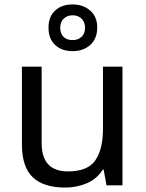

<svg xmlns="http://www.w3.org/2000/svg" viewBox="-20 -837 658 867"><path d="M533 -536V0H461L448 -71H444Q418 -29 372 -9.5Q326 10 274 10Q177 10 128 -36.5Q79 -83 79 -185V-536H168V-191Q168 -63 287 -63Q376 -63 410.5 -113Q445 -163 445 -257V-536ZM308 -606Q259 -606 229 -634Q199 -662 199 -712Q199 -762 229 -789.5Q259 -817 308 -817Q355 -817 387 -789.5Q419 -762 419 -713Q419 -662 387.5 -634Q356 -606 308 -606ZM308 -656Q333 -656 348.5 -671Q364 -686 364 -712Q364 -738 348 -753Q332 -768 308 -768Q284 -768 268 -753Q252 -738 252 -712Q252 -686 266.5 -671Q281 -656 308 -656Z"/></svg>

Font: Noto Sans Grantha
Style: Regular
Weight: 400
Designer: Monotype Design Team
Foundry: Monotype Imaging Inc.
Version: Version 2.003; ttfautohint (v1.8.4.7-5d5b)